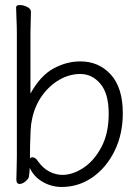

<svg xmlns="http://www.w3.org/2000/svg" viewBox="-20 -728 540 763"><path d="M47 -593Q47 -624 45.5 -653Q44 -682 44 -699Q44 -708 59 -708Q73 -708 88 -700.5Q103 -693 103 -681Q103 -669 102 -643.5Q101 -618 101 -592V-356Q140 -427 192 -455.5Q244 -484 299 -484Q373 -484 420.5 -431.5Q468 -379 468 -278Q468 -194 435 -127.5Q402 -61 347 -23Q292 15 225 15Q185 15 150 -5Q115 -25 98 -61Q98 -47 95 -26Q93 -17 81 -7Q69 3 58 3Q45 3 45 -15Q45 -27 46 -53.5Q47 -80 47 -106ZM107 -253Q103 -236 101.5 -207Q100 -178 99.5 -148.5Q99 -119 99 -98Q102 -103 109 -103Q121 -103 131 -87Q151 -59 176.5 -46Q202 -33 228 -33Q269 -33 311.5 -61Q354 -89 383 -143.5Q412 -198 412 -276Q412 -356 379 -395Q346 -434 299 -434Q256 -434 216 -411Q176 -388 147 -347.5Q118 -307 107 -253Z"/></svg>

Font: Moon Stars Kai T HW Light
Style: Regular
Weight: 300
Designer: GuiWonder
Version: Version 1.101